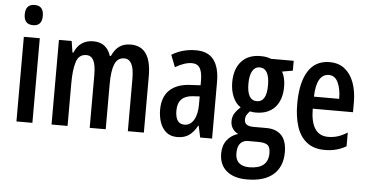

<svg xmlns="http://www.w3.org/2000/svg" viewBox="-61 -867 2352 1224"><g transform="rotate(5 1115.5 -255.0)"><path d="M113.8 -750Q170.9 -750 170.9 -684.6Q170.9 -620.6 113.8 -620.6Q55.2 -620.6 55.2 -684.6Q55.2 -750 113.8 -750ZM164.1 -541.5V0H62V-541.5Z M746.1 -551.8Q877.4 -551.8 877.4 -360.8V0H774.9V-335Q774.9 -400.4 759 -430.4Q743.2 -460.4 712.9 -460.4Q668.9 -460.4 651.1 -417Q633.3 -373.5 633.3 -289.1V0H530.8V-336.4Q530.8 -402.3 515.6 -431.4Q500.5 -460.4 469.7 -460.4Q421.4 -460.4 405.3 -410.2Q389.2 -359.9 389.2 -274.4V0H286.6V-541.5H368.2L379.4 -468.8H385.7Q400.9 -508.3 431.6 -530Q462.4 -551.8 506.3 -551.8Q553.2 -551.8 580.6 -528.1Q607.9 -504.4 618.2 -468.3H625.5Q643.6 -509.8 672.4 -530.8Q701.2 -551.8 746.1 -551.8Z M1163.6 -551.8Q1240.7 -551.8 1277.3 -503.4Q1314 -455.1 1314 -361.8V0H1237.8L1221.7 -74.7H1219.2Q1197.3 -33.2 1167.2 -11.7Q1137.2 9.8 1091.3 9.8Q1047.9 9.8 1020.5 -13.4Q993.2 -36.6 980.5 -74Q967.8 -111.3 967.8 -154.3Q967.8 -236.8 1014.4 -280.8Q1061 -324.7 1147 -328.6L1211.4 -332V-361.3Q1211.4 -416 1195.6 -441.9Q1179.7 -467.8 1144.5 -467.8Q1098.1 -467.8 1038.1 -432.6L1008.3 -509.3Q1076.2 -551.8 1163.6 -551.8ZM1211.9 -260.7 1168.9 -258.3Q1071.8 -252.4 1071.8 -158.2Q1071.8 -72.8 1130.4 -72.8Q1167.5 -72.8 1189.7 -109.1Q1211.9 -145.5 1211.9 -208.5Z M1557.6 240.2Q1473.6 240.2 1426.8 200.7Q1379.9 161.1 1379.9 89.4Q1379.9 38.1 1406.7 3.4Q1433.6 -31.2 1477.5 -43.9Q1455.6 -53.2 1441.7 -73.5Q1427.7 -93.8 1427.7 -121.1Q1427.7 -150.4 1441.2 -171.6Q1454.6 -192.9 1478 -214.4Q1446.8 -233.4 1428.7 -275.1Q1410.6 -316.9 1410.6 -369.1Q1410.6 -453.6 1453.9 -502.2Q1497.1 -550.8 1576.7 -550.8Q1601.1 -550.8 1616.9 -547.1Q1632.8 -543.5 1643.6 -539.1H1789.1V-476.1L1721.2 -464.4Q1732.4 -444.3 1737.5 -420.4Q1742.7 -396.5 1742.7 -370.1Q1742.7 -284.7 1699.5 -237.1Q1656.2 -189.5 1577.1 -189.5Q1552.7 -189.5 1540 -193.8Q1529.3 -184.1 1520.8 -170.9Q1512.2 -157.7 1512.2 -138.7Q1512.2 -97.2 1569.3 -97.2H1653.3Q1715.8 -97.2 1749.8 -61.5Q1783.7 -25.9 1783.7 46.9Q1783.7 139.6 1725.8 189.9Q1668 240.2 1557.6 240.2ZM1577.1 -262.2Q1639.6 -262.2 1639.6 -369.1Q1639.6 -478.5 1576.7 -478.5Q1546.9 -478.5 1530.5 -450Q1514.2 -421.4 1514.2 -368.7Q1514.2 -262.2 1577.1 -262.2ZM1564.9 161.6Q1686.5 161.6 1686.5 61Q1686.5 21.5 1668 8.5Q1649.4 -4.4 1609.9 -4.4H1542.5Q1513.7 -4.4 1495.1 15.6Q1476.6 35.6 1476.6 80.6Q1476.6 121.1 1500.2 141.4Q1523.9 161.6 1564.9 161.6Z M2019 -550.8Q2077.1 -550.8 2116 -519.5Q2154.8 -488.3 2174.6 -433.8Q2194.3 -379.4 2194.3 -308.6V-245.6H1936.5Q1938 -75.2 2049.3 -75.2Q2080.6 -75.2 2110.1 -84Q2139.6 -92.8 2172.4 -113.8V-25.9Q2112.8 9.8 2036.1 9.8Q1964.8 9.8 1920.4 -25.1Q1876 -60.1 1855.7 -122.6Q1835.4 -185.1 1835.4 -267.6Q1835.4 -403.8 1881.6 -477.3Q1927.7 -550.8 2019 -550.8ZM2020.5 -468.8Q1982.9 -468.8 1961.4 -433.6Q1939.9 -398.4 1937.5 -322.8H2099.1Q2099.1 -385.7 2079.6 -427.2Q2060.1 -468.8 2020.5 -468.8Z"/></g></svg>

Font: Open Sans Condensed SemiBold
Style: Regular
Weight: 600
Width: 3
Designer: Monotype Design Team
Foundry: Monotype Imaging Inc.
Version: Version 3.000; ttfautohint (v1.8.4)